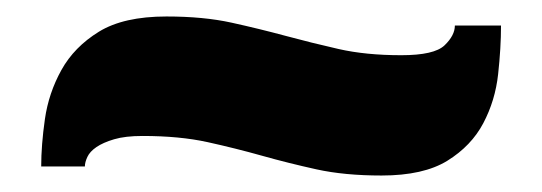

<svg xmlns="http://www.w3.org/2000/svg" viewBox="-20 -441 658 233"><path d="M30 -239Q30 -265 34.5 -296.5Q39 -328 54.5 -356Q70 -384 100 -402.5Q130 -421 182 -421Q227 -421 261 -413.5Q295 -406 326.5 -397.5Q358 -389 391 -381.5Q424 -374 467 -374Q507 -374 519.5 -386Q532 -398 532 -410H588Q588 -383 584.5 -351Q581 -319 566.5 -291.5Q552 -264 523 -246Q494 -228 443 -228Q398 -228 364 -235.5Q330 -243 298 -252Q266 -261 232 -268.5Q198 -276 153 -276Q132 -276 118.5 -272Q105 -268 97 -262.5Q89 -257 86 -250.5Q83 -244 83 -239Z"/></svg>

Font: Alfa Slab One
Style: Regular
Weight: 400
Designer: JM Sole
Foundry: JM Sole
Version: Version 1.001